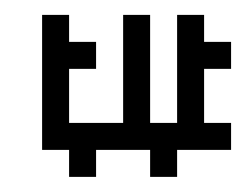

<svg xmlns="http://www.w3.org/2000/svg" viewBox="-20 -234 326 254"><path d="M214.3 -214.3V-71.4H178.6V-214.3H142.9V-71.4H71.4V-142.9H107.1V-178.6H71.4V-214.3H35.7V-35.7H71.4V0H107.1V-35.7H178.6V0H214.3V-35.7H285.7V-71.4H250V-142.9H285.7V-178.6H250V-214.3Z"/></svg>

Font: Gossip Low Pixel
Style: Regular
Weight: 500
Width: 3
Designer: Deborah Khodanovich
Version: Version 1.001;Glyphs 3.3.1 (3343)